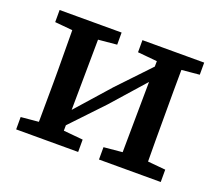

<svg xmlns="http://www.w3.org/2000/svg" viewBox="-90 -619 854 745"><g transform="rotate(20 337.5 -246.5)"><path d="M39 0V-51L147 -61H188L295 -51V0ZM381 0V-51L487 -61H528L636 -51V0ZM111 0Q112 -30 112 -67.5Q112 -105 112.5 -144Q113 -183 113 -218V-275Q113 -310 112.5 -349Q112 -388 112 -426Q112 -464 111 -493H219L214 0ZM193 -58 171 -116H190L337 -282L484 -437L503 -377H485L339 -212ZM457 0 462 -493H563Q563 -464 562.5 -426Q562 -388 562 -349Q562 -310 562 -275V-218Q562 -183 562 -144Q562 -105 562.5 -67.5Q563 -30 563 0ZM39 -443V-493H295V-443L189 -433H148ZM381 -443V-493H636V-443L529 -433H488Z"/></g></svg>

Font: Source Serif 4 Medium
Style: Regular
Weight: 500
Designer: Frank Grießhammer
Foundry: Adobe Systems Incorporated
Version: Version 4.004;hotconv 1.0.116;makeotfexe 2.5.65601